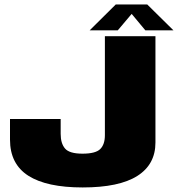

<svg xmlns="http://www.w3.org/2000/svg" viewBox="-20 -838 800 864"><path d="M352 5.5Q516 5.5 597.8 -46.2Q679.5 -98 679.5 -196.5V-675H452V-229.5Q452 -188 431 -167.2Q410 -146.5 351.5 -146.5Q292.5 -146.5 272.8 -169.5Q253 -192.5 253 -235.5V-302.5H25V-209.5Q25 -100 107.5 -47.2Q190 5.5 352 5.5ZM383.5 -701.5H510L572.5 -775.5L634 -701.5H760.5L642.5 -818H501Z"/></svg>

Font: Anybody Thin Black
Style: Regular
Weight: 900
Version: Version 1.113;gftools[0.9.25]